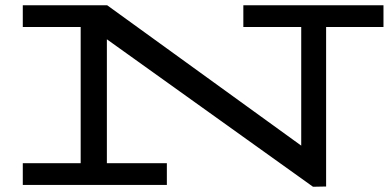

<svg xmlns="http://www.w3.org/2000/svg" viewBox="-20 -706 1495 733"><path d="M1444 -603H1225V6L1175 7L388 -556V-83H617V0H67V-83H288V-603H67V-686H389L1130 -150V-603H909V-686H1444Z"/></svg>

Font: BioRhyme Expanded
Style: Regular
Weight: 400
Width: 7
Designer: Aoife Mooney
Foundry: Aoife Mooney Type
Version: Version 1.000